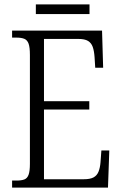

<svg xmlns="http://www.w3.org/2000/svg" viewBox="-20 -853 555 873"><path d="M35 0V-32H55Q77 -32 90.5 -37Q104 -42 110 -58.5Q116 -75 116 -108V-603Q116 -638 110 -654.5Q104 -671 90.5 -676.5Q77 -682 55 -682H35V-714H444L449 -545H413L410 -593Q408 -622 401.5 -640Q395 -658 380 -667Q365 -676 336 -676H180V-393H386V-355H180V-38H361Q390 -38 405.5 -46.5Q421 -55 428 -72.5Q435 -90 437 -115L441 -169H477L471 0ZM143 -789V-833H387V-789Z"/></svg>

Font: Noto Serif Khmer Condensed Light
Style: Regular
Weight: 300
Width: 3
Designer: Danh Hong and the Monotype Design Team
Foundry: Monotype Imaging Inc.
Version: Version 2.004